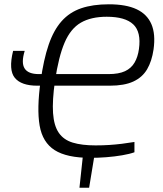

<svg xmlns="http://www.w3.org/2000/svg" viewBox="-20 -723 760 894"><path d="M421 -7 395 151H350L367 -7ZM154 -324Q79 -324 49 -360.5Q19 -397 41 -486H95Q78 -431 94.5 -404.5Q111 -378 161 -378H485Q533 -378 562 -391.5Q591 -405 606.5 -431.5Q622 -458 627 -495Q638 -574 600.5 -609.5Q563 -645 477 -645Q404 -645 356.5 -617.5Q309 -590 281 -525Q253 -460 236 -346Q223 -255 227 -196.5Q231 -138 253.5 -105Q276 -72 318.5 -59Q361 -46 425 -46Q459 -46 489 -48Q519 -50 547.5 -53.5Q576 -57 606 -62V-14Q584 -6 549 0Q514 6 475.5 9Q437 12 401 12Q291 12 234.5 -24Q178 -60 164.5 -138.5Q151 -217 169 -345Q183 -446 206.5 -514.5Q230 -583 267 -624.5Q304 -666 358 -684.5Q412 -703 487 -703Q567 -703 616 -680Q665 -657 685 -610.5Q705 -564 695 -493Q687 -438 665 -400.5Q643 -363 601 -343.5Q559 -324 491 -324Z"/></svg>

Font: Exo 2 Light
Style: Italic
Weight: 300
Italic angle: -8°
Designer: Natanael Gama
Foundry: Natanael Gama
Version: Version 2.010